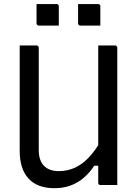

<svg xmlns="http://www.w3.org/2000/svg" viewBox="-20 -928 690 963"><path d="M568.3 0Q554.4 0 540.4 0Q526.5 0 512.3 0Q498.1 0 483.7 0Q481.7 0 479.7 -0.5Q477.7 -1 476.7 -2Q475.7 -3 474.7 -4.3Q473.7 -5.6 473.2 -7.3Q472.7 -9 472.7 -11Q472.7 -97 472.7 -183Q472.7 -269 472.7 -355.5Q472.7 -442 472.7 -528Q472.7 -614 472.7 -700Q487.1 -700 501.1 -700Q515.1 -700 529.2 -700Q543.4 -700 557.3 -700Q560.3 -700 562.8 -698.5Q565.3 -697 566.8 -694.5Q568.3 -692 568.3 -689Q568.3 -616.4 568.3 -543Q568.3 -469.7 568.3 -396.6Q568.3 -323.5 568.3 -250.4Q568.3 -177.3 568.3 -104.1Q568.3 -77.1 568.3 -50.8Q568.3 -24.6 568.3 0ZM253.1 15.9Q208.9 15.9 176.3 3.3Q143.8 -9.3 122.2 -33.4Q100.7 -57.5 89.7 -91.8Q78.8 -126.1 78.8 -169.9Q78.8 -234.1 78.8 -304.7Q78.8 -375.3 78.8 -450.3Q78.8 -525.2 78.8 -600.6Q78.8 -625.6 78.8 -650.3Q78.8 -675 78.8 -700Q100.4 -700 121.3 -700Q142.2 -700 163.4 -700Q166.8 -700 169.1 -698.5Q171.4 -697 172.9 -694.7Q174.4 -692.4 174.4 -689Q174.4 -603.7 174.4 -516.1Q174.4 -428.5 174.4 -342.4Q174.4 -256.3 174.4 -175.2Q174.4 -123.6 200.3 -96.7Q226.1 -69.7 275.4 -69.7Q315.3 -69.7 352.3 -85.3Q389.2 -100.9 424.7 -137.4Q460.1 -173.8 494.1 -235.9V-96.9H452.7Q429.4 -61.5 400.1 -36.4Q370.9 -11.2 334.4 2.3Q297.9 15.9 253.1 15.9ZM163.3 -907.5Q188.1 -907.5 213.6 -907.5Q239.1 -907.5 263.9 -907.5Q267.9 -907.5 269.9 -906Q271.9 -904.5 273.4 -902.5Q274.9 -900.5 274.9 -896.5V-799.7Q250.1 -799.7 224.6 -799.7Q199.1 -799.7 174.3 -799.7Q171.3 -799.7 168.8 -801.2Q166.3 -802.7 164.8 -805.2Q163.3 -807.7 163.3 -810.7ZM371.6 -907.5Q396.4 -907.5 421.9 -907.5Q447.4 -907.5 472.2 -907.5Q476.2 -907.5 478.2 -906Q480.2 -904.5 481.7 -902.5Q483.2 -900.5 483.2 -896.5V-799.7Q458.4 -799.7 432.9 -799.7Q407.4 -799.7 382.6 -799.7Q379.6 -799.7 377.1 -801.2Q374.6 -802.7 373.1 -805.2Q371.6 -807.7 371.6 -810.7Z"/></svg>

Font: Recursive Sans Linear Light
Style: Regular
Weight: 300
Version: Version 1.085